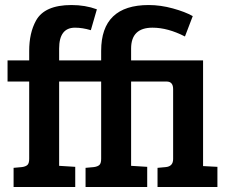

<svg xmlns="http://www.w3.org/2000/svg" viewBox="-20 -743 909 763"><path d="M382 -112V-419H215V-84L279 -80V0H34V-76L67 -79Q82 -81 89 -87.5Q96 -94 96 -112V-419H10V-503H96V-541Q96 -612 123 -661Q157 -723 264 -723Q319 -723 365 -706L341 -623Q308 -633 278 -633Q215 -633 215 -550V-503H382V-541Q382 -723 571 -723Q618 -723 667 -709.5Q716 -696 746 -679L715 -598Q647 -633 586 -633Q501 -633 501 -550V-503H787V-83L844 -80V0H606V-76L639 -79Q668 -82 668 -111V-389Q668 -419 642 -419H501V-84L565 -80V0H320V-76L353 -79Q368 -81 375 -87.5Q382 -94 382 -112Z"/></svg>

Font: Bree Serif
Style: Regular
Weight: 400
Designer: Veronika Burian, Jos Scaglione
Foundry: TypeTogether
Version: Version 1.001